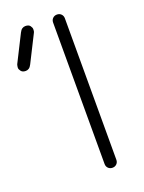

<svg xmlns="http://www.w3.org/2000/svg" viewBox="-280 -850 688 920"><g transform="rotate(-20 63.5 -390.5)"><path d="M130 0Q117 0 108.5 -8.5Q100 -17 100 -30V-751Q100 -764 108.5 -772.5Q117 -781 130 -781Q143 -781 151.5 -772.5Q160 -764 160 -751V-30Q160 -17 151.5 -8.5Q143 0 130 0ZM-102 -578Q-118 -578 -125.5 -587.5Q-133 -597 -133 -605Q-133 -610 -132 -614Q-131 -618 -130 -622L-61 -759Q-55 -771 -47.5 -776Q-40 -781 -31 -781Q-14 -781 -7 -771.5Q0 -762 0 -754Q0 -750 -0.5 -745.5Q-1 -741 -3 -737L-72 -600Q-78 -588 -85.5 -583Q-93 -578 -102 -578Z"/></g></svg>

Font: ComfortaaLight
Style: Regular
Weight: 300
Designer: Johan Aakerlund
Foundry: Johan Aakerlund
Version: Version 3.104; ttfautohint (v1.8.1.43-b0c9)